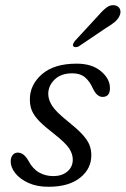

<svg xmlns="http://www.w3.org/2000/svg" viewBox="-20 -707 482 736"><path d="M184 -32Q218 -32 238.5 -49.8Q259 -67.5 259 -95Q259 -117 245 -138.2Q231 -159.5 186.5 -194.5Q152 -221 132 -241.2Q112 -261.5 103.2 -280.8Q94.5 -300 94.5 -325Q94 -381.5 140.5 -422.2Q187 -463 274 -463Q332.5 -463 367 -434Q401.5 -405 401.5 -369Q401.5 -335.5 373 -335.5Q363 -335.5 354 -342.8Q345 -350 336.5 -367Q324 -395.5 305.5 -410.8Q287 -426 257.5 -426Q214 -426 189.5 -402.2Q165 -378.5 165 -347Q165 -324.5 180 -301.2Q195 -278 237.5 -244Q275 -214 294.8 -192.8Q314.5 -171.5 322.2 -153Q330 -134.5 330 -113Q331 -61.5 287.8 -26.2Q244.5 9 165.5 9Q121 9 88.5 -6Q56 -21 38.5 -43.2Q21 -65.5 21 -88Q21 -104 28.8 -113Q36.5 -122 48 -122Q71 -122 88.5 -91.5Q105 -60 129.5 -46Q154 -32 184 -32ZM350.5 -640.5Q370.5 -664 386.8 -677Q403 -690 421 -686.5Q435 -683.5 439.8 -672Q444.5 -660.5 438.5 -647Q432.5 -633 419 -622Q405.5 -611 386 -599.5L281.5 -529Q276 -526.5 270.2 -526.2Q264.5 -526 261.5 -529.5Q258 -534 260.8 -539.8Q263.5 -545.5 268 -551Z"/></svg>

Font: Fraunces 9pt SuperSoft Light
Style: Italic
Weight: 300
Italic angle: -16°
Version: Version 1.000;[b76b70a41]